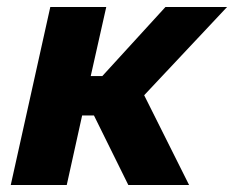

<svg xmlns="http://www.w3.org/2000/svg" viewBox="-20 -530 671 550"><path d="M10.8 0 124.1 -510H284.4L239.9 -312.1H273.1L454 -510H630.5L393 -257.2L521.7 0H347.6L249.1 -199.3H215.3L171.2 0Z"/></svg>

Font: Saira Thin
Style: Italic
Weight: 100
Italic angle: -12°
Designer: Hector Gatti with collaboration of the Omnibus-Type team
Foundry: Omnibus-Type
Version: Version 1.101